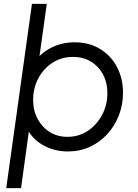

<svg xmlns="http://www.w3.org/2000/svg" viewBox="-20 -765 706 985"><path d="M12 200 144 -745H220L174 -416L149 -438Q184 -489 239.5 -518.5Q295 -548 363 -548Q438 -548 494 -513.5Q550 -479 580.5 -420.5Q611 -362 611 -289Q611 -228 590 -173.5Q569 -119 530.5 -77Q492 -35 440.5 -11.5Q389 12 328 12Q258 12 200.5 -20.5Q143 -53 117 -110L132 -120L88 200ZM531 -287Q531 -341 508.5 -383Q486 -425 446.5 -449Q407 -473 354 -473Q295 -473 248.5 -442.5Q202 -412 176 -362Q150 -312 150 -253Q150 -198 173 -155Q196 -112 235.5 -87.5Q275 -63 326 -63Q385 -63 431 -94Q477 -125 504 -176Q531 -227 531 -287Z"/></svg>

Font: Kosmopol Plus Jakarta Sans Italic It
Style: Regular
Weight: 400
Italic angle: -8.04999°
Designer: Gumpita Rahayu
Foundry: Tokotype
Version: Version 2.006